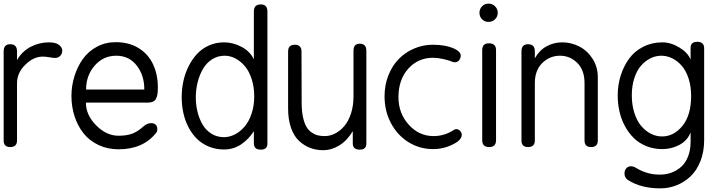

<svg xmlns="http://www.w3.org/2000/svg" viewBox="-20 -805 3986 1051"><path d="M0 -36.1V-523.9Q0 -563 36.1 -563Q73.2 -563 73.2 -523.9V-476.1Q100.1 -523.4 147.2 -548.3Q194.3 -573.2 248 -573.2Q284.7 -573.2 302.7 -559.6Q320.8 -545.9 320.8 -526.9Q320.8 -511.2 309.8 -499.5Q298.8 -487.8 282.2 -487.8Q269.5 -487.8 250.7 -491.5Q231.9 -495.1 213.9 -495.1Q163.6 -495.1 118.4 -450.7Q73.2 -406.2 73.2 -350.1V-36.1Q73.2 0 36.1 0Q0 0 0 -36.1Z M613.3 -574.2Q685.5 -574.2 738.3 -542Q791 -509.8 817.6 -453.6Q844.2 -397.5 844.2 -324.2Q844.2 -280.8 832.8 -262Q821.3 -243.2 788.1 -243.2H450.2Q450.2 -175.8 506.3 -118.9Q562.5 -62 628.9 -62Q672.4 -62 702.4 -72.8Q732.4 -83.5 765.1 -112.8Q784.7 -130.9 808.1 -130.9Q823.2 -130.9 832.3 -122.3Q841.3 -113.8 841.3 -97.2Q841.3 -84.5 834 -77.1Q763.2 12.2 628.9 12.2Q568.8 12.2 519.3 -11.2Q469.7 -34.7 437.7 -74.7Q405.8 -114.7 388.4 -167.5Q371.1 -220.2 371.1 -279.8Q371.1 -335.4 387.5 -387.9Q403.8 -440.4 433.6 -482.2Q463.4 -523.9 510.3 -549.1Q557.1 -574.2 613.3 -574.2ZM451.2 -314.9H770Q770 -393.6 728 -446.8Q686 -500 616.2 -500Q545.4 -500 498.3 -445.8Q451.2 -391.6 451.2 -314.9Z M1369.6 -480V-742.2Q1369.6 -780.8 1407.7 -780.8Q1443.8 -780.8 1443.8 -742.2V-19Q1443.8 14.2 1407.7 14.2Q1369.6 14.2 1369.6 -20V-86.9Q1341.3 -42.5 1299.8 -14.6Q1258.3 13.2 1206.5 13.2Q1161.1 13.2 1122.8 -2.7Q1084.5 -18.6 1057.4 -45.7Q1030.3 -72.8 1011.5 -109.1Q992.7 -145.5 983.6 -187Q974.6 -228.5 974.6 -272.9Q974.6 -316.9 983.6 -359.6Q992.7 -402.3 1011.7 -440.9Q1030.8 -479.5 1057.9 -509Q1085 -538.6 1123.3 -555.9Q1161.6 -573.2 1206.5 -573.2Q1255.4 -573.2 1302.2 -548.6Q1349.1 -523.9 1369.6 -480ZM1205.6 -54.2Q1236.8 -54.2 1266.4 -69.6Q1295.9 -85 1319.3 -112.5Q1342.8 -140.1 1357.2 -183.1Q1371.6 -226.1 1371.6 -276.9Q1371.6 -328.1 1357.9 -371.1Q1344.2 -414.1 1321.3 -441.7Q1298.3 -469.2 1269.5 -484.6Q1240.7 -500 1209.5 -500Q1171.9 -500 1141.1 -480.5Q1110.4 -460.9 1091.3 -428.2Q1072.3 -395.5 1062 -355.2Q1051.8 -314.9 1051.8 -272Q1051.8 -230 1061.5 -191.4Q1071.3 -152.8 1089.8 -121.8Q1108.4 -90.8 1138.4 -72.5Q1168.5 -54.2 1205.6 -54.2Z M1630.4 -522.9 1631.3 -242.2Q1631.3 -197.8 1638.4 -164.6Q1645.5 -131.3 1657 -111.6Q1668.5 -91.8 1685.5 -80.1Q1702.6 -68.4 1719.7 -64.2Q1736.8 -60.1 1758.3 -60.1Q1787.1 -60.1 1814.9 -74.5Q1842.8 -88.9 1865.2 -115.5Q1887.7 -142.1 1901.4 -184.1Q1915 -226.1 1915 -276.9V-526.9Q1915 -565.9 1949.2 -565.9Q1985.4 -565.9 1985.4 -526.9V-19Q1985.4 14.2 1949.2 14.2Q1911.1 14.2 1911.1 -20V-86.9Q1879.9 -35.2 1837.4 -9Q1794.9 17.1 1749 17.1Q1710.4 17.1 1677.2 4.4Q1644 -8.3 1616.5 -34.2Q1588.9 -60.1 1573 -105.2Q1557.1 -150.4 1557.1 -210V-522.9Q1557.1 -560.1 1593.3 -560.1Q1630.4 -560.1 1630.4 -522.9Z M2350.1 -488.8Q2268.6 -488.8 2214.8 -429Q2161.1 -369.1 2161.1 -272.9Q2161.1 -185.1 2217.3 -122.6Q2273.4 -60.1 2353 -60.1Q2414.1 -60.1 2464.8 -94.2Q2470.2 -98.1 2478 -98.1Q2489.3 -98.1 2498.5 -88.6Q2507.8 -79.1 2507.8 -65.9Q2507.8 -47.9 2483.9 -28.8Q2421.9 11.2 2351.1 11.2Q2277.3 11.2 2216.3 -26.6Q2155.3 -64.5 2120.1 -130.9Q2085 -197.3 2085 -277.8Q2085 -339.8 2106.2 -393.1Q2127.4 -446.3 2163.3 -482.7Q2199.2 -519 2247.6 -539.6Q2295.9 -560.1 2349.1 -560.1Q2420.4 -560.1 2467.8 -538.1Q2482.9 -531.2 2492.4 -521.5Q2502 -511.7 2502 -502Q2502 -485.4 2492.7 -474.6Q2483.4 -463.9 2468.8 -463.9Q2464.8 -463.9 2459 -465.8Q2437.5 -475.1 2406 -481.9Q2374.5 -488.8 2350.1 -488.8Z M2619.6 -37.1V-530.8Q2619.6 -567.9 2656.2 -567.9Q2695.3 -567.9 2695.3 -530.8V-37.1Q2695.3 0 2657.7 0Q2619.6 0 2619.6 -37.1ZM2618.9 -699.5Q2604.5 -713.9 2604.5 -734.9Q2604.5 -755.9 2618.9 -770.5Q2633.3 -785.2 2654.3 -785.2Q2675.3 -785.2 2689.9 -770.5Q2704.6 -755.9 2704.6 -734.9Q2704.6 -713.9 2689.9 -699.5Q2675.3 -685.1 2654.3 -685.1Q2633.3 -685.1 2618.9 -699.5Z M2834.5 -36.1V-523.9Q2834.5 -563 2870.6 -563Q2907.7 -563 2907.7 -523.9V-485.8Q2931.6 -529.3 2971.4 -551.3Q3011.2 -573.2 3057.6 -573.2Q3106.4 -573.2 3150.6 -550.8Q3194.8 -528.3 3223.6 -483.6Q3252.4 -439 3252.4 -381.8V-36.1Q3252.4 0 3215.3 0Q3179.7 0 3179.7 -36.1V-350.1Q3179.7 -421.4 3139.9 -460.7Q3100.1 -500 3045.4 -500Q2989.7 -500 2948.7 -460.2Q2907.7 -420.4 2907.7 -350.1V-36.1Q2907.7 0 2870.6 0Q2834.5 0 2834.5 -36.1Z M3438.5 -283.2Q3438.5 -229.5 3452.9 -185.5Q3467.3 -141.6 3490.7 -114.5Q3514.2 -87.4 3543.2 -72.8Q3572.3 -58.1 3603.5 -58.1Q3668.9 -58.1 3716.1 -116.5Q3763.2 -174.8 3763.2 -279.8Q3763.2 -332.5 3749.3 -375.2Q3735.4 -418 3712.2 -444.6Q3689 -471.2 3660.2 -485.6Q3631.3 -500 3600.1 -500Q3569.3 -500 3541 -486.1Q3512.7 -472.2 3489.5 -446Q3466.3 -419.9 3452.4 -377.7Q3438.5 -335.4 3438.5 -283.2ZM3760.3 -479V-543Q3760.3 -576.2 3796.4 -576.2Q3834.5 -576.2 3834.5 -541V-38.1Q3834.5 25.4 3814.2 76.9Q3793.9 128.4 3760 160.4Q3726.1 192.4 3683.6 209.2Q3641.1 226.1 3594.2 226.1Q3489.7 226.1 3418.5 181.2Q3398.4 168.9 3398.4 144Q3398.4 127.9 3408.2 116.5Q3418 105 3434.6 105Q3439.9 105 3445.6 106.7Q3451.2 108.4 3454.1 109.9Q3457 111.3 3463.9 115.2Q3470.7 119.1 3472.2 120.1Q3527.8 150.9 3591.3 150.9Q3626 150.9 3655.8 139.9Q3685.5 128.9 3709.2 107.7Q3732.9 86.4 3746.6 51.3Q3760.3 16.1 3760.3 -28.8V-80.1Q3742.2 -34.7 3698.7 -11.7Q3655.3 11.2 3605.5 11.2Q3558.6 11.2 3518.6 -4.9Q3478.5 -21 3450 -48.8Q3421.4 -76.7 3401.1 -114Q3380.9 -151.4 3371.1 -194.1Q3361.3 -236.8 3361.3 -282.2Q3361.3 -338.9 3377.4 -390.6Q3393.6 -442.4 3423.3 -483.4Q3453.1 -524.4 3500.5 -548.8Q3547.9 -573.2 3605.5 -573.2Q3651.9 -573.2 3698.2 -545.4Q3744.6 -517.6 3760.3 -479Z"/></svg>

Font: BPreplay
Style: Regular
Weight: 400
Designer: Magenta/George Triantafyllakos
Foundry: Magenta/George Triantafyllakos
Version: Version 1.00